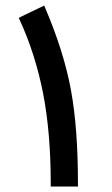

<svg xmlns="http://www.w3.org/2000/svg" viewBox="-20 -680 409 700"><path d="M165 -11.2V0H264.2V-9.8C264.2 -144 255.9 -257.8 238.8 -351.1C221.7 -444.3 190.4 -544.4 145 -650.4L141.1 -659.7L56.6 -619.1L48.3 -614.7L52.2 -606.4C89.8 -524.9 118.2 -435.5 137.2 -339.4C155.8 -242.7 165 -133.3 165 -11.2Z"/></svg>

Font: Samim Medium
Style: Regular
Weight: 500
Foundry: DejaVu fonts team - Redesigned by Saber Rastikerdar
Version: Version 4.0.5